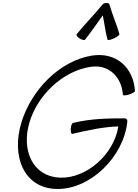

<svg xmlns="http://www.w3.org/2000/svg" viewBox="-20 -1202 905 1259"><path d="M538 -942C579 -994 615 -1048 654 -1101C665 -1048 671 -994 685 -942C686 -937 705 -940 726 -950C747 -959 764 -972 763 -978C745 -1044 716 -1106 698 -1172C696 -1180 688 -1183 678 -1182C669 -1183 658 -1180 652 -1172C598 -1106 537 -1044 483 -978C478 -972 487 -959 502 -950C517 -940 533 -937 538 -942ZM865 -605C856 -758 742 -864 580 -837C368 -801 186 -611 121 -401C52 -177 137 30 347 37C569 45 792 -173 815 -405C816 -417 809 -426 796 -426C685 -426 574 -424 459 -396C452 -395 445 -377 444 -357C443 -337 447 -322 454 -324C555 -348 657 -370 756 -373C728 -192 550 -31 373 -37C197 -44 118 -213 173 -399C226 -577 388 -733 569 -763C692 -784 777 -699 786 -581C786 -575 804 -575 826 -582C847 -589 865 -599 865 -605Z"/></svg>

Font: Nupuram Light Oblique
Style: Regular
Weight: 300
Designer: Santhosh Thottingal (santhosh.thottingal@gmail.com)
Foundry: SMC
Version: Version 1.000